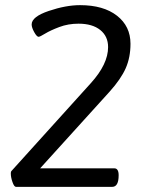

<svg xmlns="http://www.w3.org/2000/svg" viewBox="-20 -726 575 746"><path d="M291 -706Q382 -706 434.5 -665Q487 -624 487 -556Q487 -503 468.5 -461Q450 -419 406 -370L136 -72H424Q441 -72 441 -45Q441 0 416 0H42Q35 0 28.5 -18.5Q22 -37 22 -52Q22 -59 24 -61L333 -403Q400 -477 400 -543Q400 -585 369.5 -609.5Q339 -634 285 -634Q245 -634 210.5 -621Q176 -608 155.5 -595.5Q135 -583 130 -583Q123 -583 113 -601Q103 -619 103 -631Q103 -661 169.5 -683.5Q236 -706 291 -706Z"/></svg>

Font: Asap
Style: Italic
Weight: 400
Italic angle: -6°
Designer: Pablo Cosgaya
Foundry: Pablo Cosgaya
Version: Version 1.007;PS 001.007;hotconv 1.0.70;makeotf.lib2.5.58329